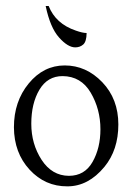

<svg xmlns="http://www.w3.org/2000/svg" viewBox="-20 -624 454 659"><path d="M27.8 -187Q27.8 -275.9 78.6 -337.6Q129.4 -399.4 202.1 -399.4Q275.9 -399.4 331.1 -341.8Q386.2 -284.2 386.2 -196.8Q386.2 -109.4 338.4 -51.3Q283.2 15.6 211.4 15.6Q134.8 16.1 81.5 -41.7Q28.3 -99.6 27.8 -187ZM194.8 -362.8Q143.1 -362.8 115.2 -315.9Q87.4 -269 87.4 -199.2Q87.4 -129.9 122.8 -75.4Q158.2 -21 216.3 -20.5Q270.5 -20.5 297.6 -68.1Q324.7 -115.7 324.7 -180.2Q324.7 -249 291.5 -305.7Q258.3 -362.3 194.8 -362.8ZM147 -603.5Q170.9 -542.5 240.2 -519Q263.7 -510.7 277.3 -510.7Q276.9 -481 265.6 -471.2Q254.4 -461.4 238.3 -461.4Q212.9 -461.4 182.6 -495.4Q152.3 -529.3 136.7 -603.5Z"/></svg>

Font: Lancelot
Style: Regular
Weight: 400
Designer: Marion Kadi
Foundry: Marion Kadi, Anton Koovit
Version: 1.004